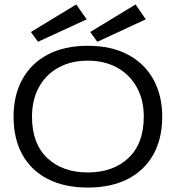

<svg xmlns="http://www.w3.org/2000/svg" viewBox="-20 -833 790 864"><path d="M375 11Q270 11 195 -27.5Q120 -66 80.5 -137.5Q41 -209 41 -308Q41 -404 80.5 -476Q120 -548 195 -587.5Q270 -627 375 -627Q480 -627 555 -587.5Q630 -548 670 -476Q710 -404 710 -308Q710 -209 670 -137.5Q630 -66 555 -27.5Q480 11 375 11ZM375 -57Q489 -57 558 -122Q627 -187 627 -308Q627 -384 595.5 -440.5Q564 -497 507.5 -528.5Q451 -560 375 -560Q299 -560 242.5 -528.5Q186 -497 155 -440.5Q124 -384 124 -308Q124 -187 192.5 -122Q261 -57 375 -57ZM418 -645 386 -689 590 -813 636 -746ZM151 -645 119 -689 323 -813 370 -746Z"/></svg>

Font: Inconsolata ExtraExpanded
Style: Regular
Weight: 400
Width: 8
Monospace: yes
Designer: Raph Levien, Cyreal, Brenton Simpson
Foundry: Raph Levien, Cyreal, Google
Version: Version 3.001; ttfautohint (v1.8.2.53-6de2)